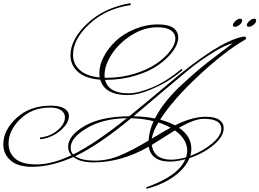

<svg xmlns="http://www.w3.org/2000/svg" viewBox="-20 -995 1637 1212"><path d="M1597 -866Q1597 -877 1583.5 -877Q1570 -877 1554 -862.5Q1538 -848 1538 -837Q1538 -826 1551.5 -826Q1565 -826 1581 -839Q1597 -852 1597 -866ZM1509 -866Q1509 -877 1495.5 -877Q1482 -877 1466 -862.5Q1450 -848 1450 -837Q1450 -826 1463.5 -826Q1477 -826 1493 -839Q1509 -852 1509 -866ZM938 -120Q946 -166 980 -222Q1021 -209 1057 -189Q1025 -172 938 -120ZM1162 -43Q1162 -26 1155 -2Q1100 13 1061 13Q952 13 938 -80Q973 -101 1084 -172Q1162 -116 1162 -43ZM426 -62Q426 -126 528.5 -186.5Q631 -247 781 -249Q578 -87 442 -20Q426 -37 426 -62ZM823 -261 1013 -422Q1015 -423 1088.5 -485.5Q1162 -548 1201 -578.5Q1240 -609 1309 -653.5Q1378 -698 1430 -717Q1439 -720 1442 -720H1445Q1446 -720 1445 -719Q1430 -707 1354.5 -650Q1279 -593 1238.5 -559Q1198 -525 1136 -468Q1016 -360 958 -247Q895 -260 823 -261ZM1188 -56Q1188 -135 1110 -188Q1207 -245 1266 -245Q1377 -245 1377 -182Q1377 -138 1318.5 -89Q1260 -40 1181 -11Q1188 -32 1188 -56ZM808 -249Q888 -246 949 -230Q921 -167 918 -108Q815 -46 737.5 -13.5Q660 19 578 19Q496 19 455 -9Q606 -81 808 -249ZM640 -521 641 -504H655Q745 -504 828.5 -529.5Q912 -555 967 -593Q1022 -631 1054.5 -673.5Q1087 -716 1087 -750Q1087 -784 1058.5 -803.5Q1030 -823 974 -823Q889 -823 810 -773Q731 -723 685.5 -653Q640 -583 640 -521ZM803 -975 806 -963Q650 -941 545.5 -844.5Q441 -748 441 -650Q441 -592 483 -553.5Q525 -515 609 -506Q607 -524 607 -534Q607 -584 635 -637.5Q663 -691 711 -736.5Q759 -782 831 -811.5Q903 -841 973.5 -841Q1044 -841 1074.5 -818.5Q1105 -796 1105 -757Q1105 -718 1072 -672.5Q1039 -627 982 -586Q925 -545 836.5 -518Q748 -491 649 -491H643Q665 -406 790 -406Q854 -406 943 -444Q1032 -482 1126 -560L1132 -552Q1102 -526 1056 -494.5Q1010 -463 930 -429Q850 -395 785 -395Q641 -395 613 -492Q520 -499 472.5 -541Q425 -583 425 -646Q425 -747 531.5 -847Q638 -947 803 -975ZM233 -127V-116Q304 -123 359.5 -169.5Q415 -216 415 -262Q415 -292 386.5 -310Q358 -328 300 -328Q169 -328 85 -251Q1 -174 1 -84Q1 -22 47 18Q93 58 182 58Q304 58 443 -4Q485 30 571 30Q745 30 919 -69Q934 25 1054 25Q1095 25 1150 10Q1105 117 904 187V197Q1010 169 1080.5 117Q1151 65 1176 3Q1264 -26 1328 -79.5Q1392 -133 1392 -186Q1392 -219 1364 -238.5Q1336 -258 1279 -258Q1193 -258 1085 -204Q1047 -224 991 -240Q1073 -368 1238 -521Q1403 -674 1528 -745Q1533 -749 1533 -754Q1533 -764 1522 -764Q1520 -764 1508 -762Q1355 -731 1037 -461Q857 -310 796 -261Q617 -260 513.5 -199.5Q410 -139 410 -68Q410 -38 431 -15Q307 43 212.5 43Q118 43 76 6Q34 -31 34 -89Q34 -172 108.5 -244Q183 -316 295 -316Q343 -316 366.5 -298.5Q390 -281 390 -254Q390 -213 344.5 -173.5Q299 -134 233 -127Z"/></svg>

Font: Monsieur La Doulaise
Style: Regular
Weight: 400
Designer: Alejandro Paul
Foundry: Alejandro Paul
Version: Version 1.000